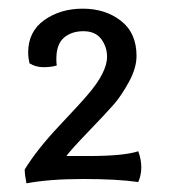

<svg xmlns="http://www.w3.org/2000/svg" viewBox="-20 -718 389 443"><path d="M295 -589Q295 -561 277.5 -529Q260 -497 242.5 -477Q225 -457 185.5 -416Q146 -375 133 -358H183Q266 -358 299 -369Q306 -350 306 -332Q306 -314 299 -298Q250 -305 172 -305Q94 -305 41 -295Q37 -315 37 -327Q66 -374 116.5 -427.5Q167 -481 182 -499Q227 -551 227 -587Q227 -610 213.5 -628Q200 -646 172.5 -646Q145 -646 127.5 -631Q110 -616 110 -582Q110 -572 111 -567Q99 -563 80.5 -563Q62 -563 48 -572Q45 -585 45 -597Q45 -645 82 -671.5Q119 -698 171 -698Q223 -698 259 -670Q295 -642 295 -589Z"/></svg>

Font: Port Lligat Sans
Style: Regular
Weight: 400
Designer: Dario Muhafara, Eduardo Rodriguez Tunni
Foundry: Tipo
Version: Version 1.002